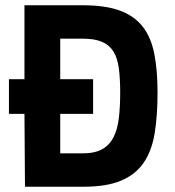

<svg xmlns="http://www.w3.org/2000/svg" viewBox="-20 -710 666 730"><path d="M14 -409H73V-690H295Q380 -690 435 -670Q490 -650 522 -609.5Q554 -569 566.5 -506Q579 -443 579 -358Q579 -270 568 -203Q557 -136 526 -91Q495 -46 440 -23Q385 0 297 0H75L73 -277H14ZM437 -358Q437 -410 432 -449Q427 -488 412 -513Q397 -538 369 -550.5Q341 -563 295 -563H209V-409H334V-277H209V-127H295Q341 -127 369 -143Q397 -159 412 -189Q427 -219 432 -262Q437 -305 437 -358Z"/></svg>

Font: Panefresco 999wt
Style: Regular
Weight: 900
Version: Version 1.001